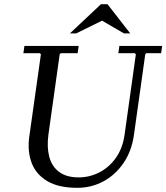

<svg xmlns="http://www.w3.org/2000/svg" viewBox="-20 -890 797 920"><path d="M552 -670H757L752 -635H681L676 -630L622 -245Q611 -166 572 -109Q533 -52 475.5 -21Q418 10 350 10Q260 10 206 -22.5Q152 -55 131.5 -110Q111 -165 120 -233L176 -630L171 -635H92L97 -670H357L352 -635H271L266 -630L212 -245Q204 -185 216 -139Q228 -93 263 -66.5Q298 -40 357 -40Q409 -40 456 -64Q503 -88 535.5 -134Q568 -180 577 -245L631 -630L626 -635H547ZM574 -730 469 -791 345 -730H315L464 -870H495L604 -730Z"/></svg>

Font: Brygada 1918
Style: Italic
Weight: 400
Italic angle: -8°
Designer: Mateusz Machalski | Borys Kosmynka | Przemek Hoffer
Foundry: NIEPODLEGLA 2018
Version: Version 3.006